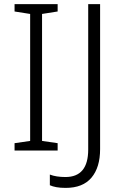

<svg xmlns="http://www.w3.org/2000/svg" viewBox="-20 -734 603 936"><path d="M261 0H51V-36L127 -47V-666L51 -678V-714H261V-678L185 -666V-47L261 -36ZM300 182Q274 182 255 178.5Q236 175 223 169V117Q238 123 257.5 126Q277 129 299 129Q410 129 410 -5V-714H468V-7Q468 82 426 132Q384 182 300 182Z"/></svg>

Font: Noto Sans Gurmukhi UI Light
Style: Regular
Weight: 300
Designer: Jelle Bosma - Monotype Design Team
Foundry: Monotype Imaging Inc.
Version: Version 2.004; ttfautohint (v1.8.4.7-5d5b)